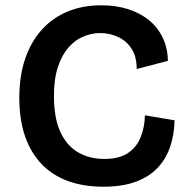

<svg xmlns="http://www.w3.org/2000/svg" viewBox="-20 -693 713 726"><path d="M371 13Q296 13 237 -8.5Q178 -30 137 -73Q96 -116 74.5 -178.5Q53 -241 53 -323Q53 -406 75 -470.5Q97 -535 138 -580.5Q179 -626 236 -649.5Q293 -673 363 -673Q418 -673 464 -658.5Q510 -644 543.5 -616.5Q577 -589 595.5 -550Q614 -511 615 -463L497 -432Q497 -478 478 -508Q459 -538 427 -553Q395 -568 359 -568Q327 -568 295.5 -555Q264 -542 239 -513.5Q214 -485 199 -440Q184 -395 184 -330Q184 -246 208.5 -193.5Q233 -141 276 -116.5Q319 -92 375 -92Q431 -92 464 -114.5Q497 -137 512 -174.5Q527 -212 528 -257L640 -238Q639 -186 624 -140Q609 -94 577 -59.5Q545 -25 494 -6Q443 13 371 13Z"/></svg>

Font: Bricolage Grotesque 17pt SemiBold
Style: Regular
Weight: 600
Version: Version 1.001;gftools[0.9.33.dev8+g029e19f]